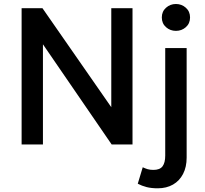

<svg xmlns="http://www.w3.org/2000/svg" viewBox="-20 -742 1055 986"><path d="M91 0V-700H198L551.5 -191.5V-700H660.5V0H553.5L200.5 -514.5V0ZM790 225Q757.5 225 733 218.8Q708.5 212.5 687.5 201.5L713 117Q725.5 123 738 126.8Q750.5 130.5 768 130.5Q801 130.5 814.8 112Q828.5 93.5 828.5 57V-495H938.5V67.5Q938.5 115.5 920.2 151Q902 186.5 868.5 205.8Q835 225 790 225ZM883.5 -583.5Q854 -583.5 832.5 -602.5Q811 -621.5 811 -652.5Q811 -683 832.5 -702.2Q854 -721.5 883.5 -721.5Q913 -721.5 934.5 -702.2Q956 -683 956 -652.5Q956 -621.5 934.5 -602.5Q913 -583.5 883.5 -583.5Z"/></svg>

Font: Geologica EX
Style: Regular
Weight: 400
Designer: Sindre Bremnes, Frode Helland
Foundry: Monokrom Skriftforlag AS
Version: Version 1.010;gftools[0.9.28]